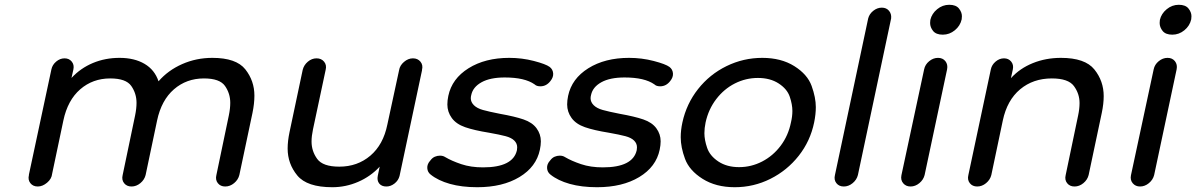

<svg xmlns="http://www.w3.org/2000/svg" viewBox="-20 -777 5003 803"><path d="M868 -535Q968 -535 1006 -487Q1044 -439 1044 -377Q1044 -344 1036 -305L981 -45Q976 -25 959 -11Q942 3 922 3Q902 3 891 -11Q880 -25 885 -45L937 -294Q943 -323 943 -347Q943 -386 921 -417.5Q899 -449 833 -449Q760 -449 707.5 -403.5Q655 -358 637 -273L589 -45Q584 -25 567 -11Q550 3 530 3Q510 3 499 -11Q488 -25 493 -45L545 -294Q551 -323 551 -347Q551 -386 529 -417.5Q507 -449 441 -449Q368 -449 315.5 -403.5Q263 -358 245 -273L198 -50Q196 -29 177 -13Q158 3 138 3Q118 3 107 -11Q96 -25 101 -45V-47L195 -487Q199 -506 215 -519.5Q231 -533 250 -533Q269 -533 280 -519.5Q291 -506 287 -487L279 -451Q317 -492 368.5 -513.5Q420 -535 480 -535Q542 -535 584.5 -510Q627 -485 643 -437Q683 -483 742 -509Q801 -535 868 -535Z M1745 -483 1651 -41Q1646 -22 1630 -9.5Q1614 3 1596 3Q1576 3 1566 -9.5Q1556 -22 1560 -42L1568 -80Q1530 -39 1478 -16.5Q1426 6 1370 6Q1264 6 1223.5 -43Q1183 -92 1183 -156Q1183 -187 1191 -225L1246 -485Q1251 -505 1267.5 -519Q1284 -533 1304 -533Q1324 -533 1335.5 -519Q1347 -505 1342 -485L1289 -236Q1283 -208 1283 -185Q1283 -145 1306.5 -112.5Q1330 -80 1399 -80Q1475 -80 1529 -126Q1583 -172 1600 -256L1649 -483Q1652 -503 1669.5 -518Q1687 -533 1707 -533Q1727 -533 1738.5 -519Q1750 -505 1745 -485Z M1976 6Q1911 6 1861.5 -8Q1812 -22 1781 -47Q1768 -57 1767 -74Q1766 -91 1780 -106Q1788 -117 1798.5 -121.5Q1809 -126 1820 -126Q1833 -126 1842 -120Q1869 -104 1909 -90.5Q1949 -77 2000 -77Q2126 -77 2142 -149Q2143 -155 2143 -161Q2143 -177 2131 -189Q2119 -201 2094.5 -207.5Q2070 -214 2025 -222Q1963 -232 1925.5 -245Q1888 -258 1869.5 -283.5Q1851 -309 1851 -340Q1851 -357 1855 -376Q1870 -448 1939.5 -491.5Q2009 -535 2110 -535Q2163 -535 2213 -522Q2263 -509 2279 -497Q2292 -487 2293.5 -470.5Q2295 -454 2282 -438Q2265 -416 2240 -416Q2224 -416 2216 -424Q2175 -453 2091 -453Q2030 -453 1994 -433Q1958 -413 1951 -380Q1949 -373 1949 -366Q1949 -350 1962 -337Q1975 -324 2000 -317Q2025 -310 2071 -301Q2133 -290 2169.5 -277.5Q2206 -265 2224 -240.5Q2242 -216 2242 -186Q2242 -170 2238 -151Q2223 -79 2152.5 -36.5Q2082 6 1976 6Z M2477 6Q2412 6 2362.5 -8Q2313 -22 2282 -47Q2269 -57 2268 -74Q2267 -91 2281 -106Q2289 -117 2299.5 -121.5Q2310 -126 2321 -126Q2334 -126 2343 -120Q2370 -104 2410 -90.5Q2450 -77 2501 -77Q2627 -77 2643 -149Q2644 -155 2644 -161Q2644 -177 2632 -189Q2620 -201 2595.5 -207.5Q2571 -214 2526 -222Q2464 -232 2426.5 -245Q2389 -258 2370.5 -283.5Q2352 -309 2352 -340Q2352 -357 2356 -376Q2371 -448 2440.5 -491.5Q2510 -535 2611 -535Q2664 -535 2714 -522Q2764 -509 2780 -497Q2793 -487 2794.5 -470.5Q2796 -454 2783 -438Q2766 -416 2741 -416Q2725 -416 2717 -424Q2676 -453 2592 -453Q2531 -453 2495 -433Q2459 -413 2452 -380Q2450 -373 2450 -366Q2450 -350 2463 -337Q2476 -324 2501 -317Q2526 -310 2572 -301Q2634 -290 2670.5 -277.5Q2707 -265 2725 -240.5Q2743 -216 2743 -186Q2743 -170 2739 -151Q2724 -79 2653.5 -36.5Q2583 6 2477 6Z M3053 6Q2974 6 2918.5 -29Q2863 -64 2845 -112.5Q2827 -161 2827 -203Q2827 -233 2834 -265Q2851 -343 2899.5 -404.5Q2948 -466 3018.5 -500.5Q3089 -535 3168 -535Q3247 -535 3302 -500.5Q3357 -466 3374.5 -417.5Q3392 -369 3392 -329Q3392 -299 3385 -265Q3369 -187 3320.5 -125.5Q3272 -64 3202 -29Q3132 6 3053 6ZM3071 -78Q3122 -78 3167.5 -101.5Q3213 -125 3245 -167.5Q3277 -210 3288 -265Q3294 -290 3294 -313Q3294 -340 3283 -372.5Q3272 -405 3236.5 -428Q3201 -451 3150 -451Q3099 -451 3053.5 -428Q3008 -405 2975.5 -362.5Q2943 -320 2931 -265Q2926 -241 2926 -220Q2926 -192 2937.5 -158.5Q2949 -125 2984.5 -101.5Q3020 -78 3071 -78Z M3611 -700Q3616 -719 3632.5 -732Q3649 -745 3668 -745Q3687 -745 3698 -732Q3709 -719 3707 -700L3568 -45Q3563 -25 3546 -11Q3529 3 3509 3Q3489 3 3478 -11Q3467 -25 3472 -45Z M3847 -45Q3842 -25 3825 -11Q3808 3 3788 3Q3769 3 3757.5 -10.5Q3746 -24 3750 -44L3845 -487Q3849 -507 3866 -521Q3883 -535 3903 -535Q3923 -535 3934 -521Q3945 -507 3941 -487ZM3923 -632Q3895 -632 3882.5 -647.5Q3870 -663 3870 -681Q3870 -687 3871 -694Q3877 -720 3899.5 -738.5Q3922 -757 3950 -757Q3978 -757 3990.5 -741.5Q4003 -726 4003 -709Q4003 -703 4002 -696Q3996 -669 3973.5 -650.5Q3951 -632 3923 -632Z M4417 -535Q4518 -535 4557 -486.5Q4596 -438 4596 -375Q4596 -343 4588 -305L4533 -45Q4528 -25 4511 -11Q4494 3 4474 3Q4454 3 4443 -11Q4432 -25 4437 -45L4489 -294Q4495 -322 4495 -346Q4495 -385 4471.5 -417Q4448 -449 4379 -449Q4301 -449 4246.5 -403.5Q4192 -358 4174 -273L4126 -45Q4121 -25 4104 -11Q4087 3 4067 3Q4047 3 4036 -11Q4025 -25 4030 -45L4124 -487Q4128 -506 4144 -519.5Q4160 -533 4179 -533Q4198 -533 4209 -519.5Q4220 -506 4216 -487L4208 -450Q4245 -491 4299.5 -513Q4354 -535 4417 -535Z M4807 -45Q4802 -25 4785 -11Q4768 3 4748 3Q4729 3 4717.5 -10.5Q4706 -24 4710 -44L4805 -487Q4809 -507 4826 -521Q4843 -535 4863 -535Q4883 -535 4894 -521Q4905 -507 4901 -487ZM4883 -632Q4855 -632 4842.5 -647.5Q4830 -663 4830 -681Q4830 -687 4831 -694Q4837 -720 4859.5 -738.5Q4882 -757 4910 -757Q4938 -757 4950.5 -741.5Q4963 -726 4963 -709Q4963 -703 4962 -696Q4956 -669 4933.5 -650.5Q4911 -632 4883 -632Z"/></svg>

Font: Sepalumica Med
Style: Italic
Weight: 500
Italic angle: -12°
Designer: Julieta Ulanovsky
Foundry: Julieta Ulanovsky
Version: Version 7.200